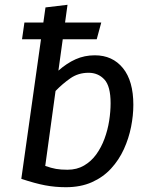

<svg xmlns="http://www.w3.org/2000/svg" viewBox="-20 -770 628 802"><path d="M82 -676H403L384 -606H151H72ZM376 -539Q450 -539 493.5 -485.5Q537 -432 537 -332Q537 -288 527.5 -240Q518 -192 497.5 -147Q477 -102 444 -66Q411 -30 364 -9Q317 12 255 12Q210 12 168 4Q126 -4 69 -23L170 -739L262 -750L224 -475Q259 -506 296 -522.5Q333 -539 376 -539ZM350 -466Q307 -466 274 -443Q241 -420 212 -390L169 -77Q194 -68 214 -64.5Q234 -61 262 -61Q301 -61 331 -78.5Q361 -96 382 -125Q403 -154 416.5 -190.5Q430 -227 436 -265.5Q442 -304 442 -339Q442 -410 416 -438Q390 -466 350 -466Z"/></svg>

Font: Fira Sans Variable
Style: Italic
Weight: 397
Italic angle: -8°
Designer: Carrois Corporate & Edenspiekermann AG
Foundry: Carrois Corporate GbR & Edenspiekermann AG
Version: Version 4.202